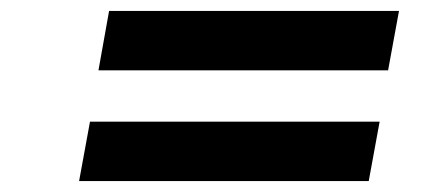

<svg xmlns="http://www.w3.org/2000/svg" viewBox="-20 -551 821 352"><path d="M160.5 -422 180 -531H711.5L691.5 -422ZM125 -219 145 -328H676L656 -219Z"/></svg>

Font: Russisch Sans ExtraBold
Style: Italic
Weight: 800
Width: 4
Italic angle: -10°
Designer: Michael Sharanda (font) & Cristiano Sobral (main changes)
Foundry: Michael Sharanda
Version: Version 2.00;September 8, 2020;FontCreator 13.0.0.2681 64-bi